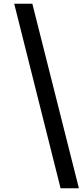

<svg xmlns="http://www.w3.org/2000/svg" viewBox="-20 -825 442 1027"><path d="M304 182 56 -805H153L402 182Z"/></svg>

Font: NotoSansHansBold
Style: Bold
Weight: 700
Designer: Ryoko NISHIZUKA  (kana & ideographs); Paul D. Hunt (Latin, Greek & Cyrillic); Wenlong ZHANG  (bopomofo); Sandoll Communi
Foundry: Adobe Systems Incorporated
Version: Version 1.00;December 8, 2021;FontCreator 13.0.0.2675 64-bit